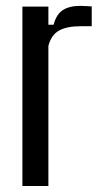

<svg xmlns="http://www.w3.org/2000/svg" viewBox="-20 -622 331 642"><path d="M54.9 0V-600H141.8V-539.3H159.2Q168.4 -574.3 190.2 -588.3Q212 -602.4 248.9 -602.4Q258.4 -602.4 268 -601.6Q277.6 -600.8 286.7 -600.6V-534.3H249.7Q203.5 -534.3 177.4 -519.8Q151.3 -505.3 141.8 -468.5V0Z"/></svg>

Font: Big Shoulders Text SC Thin
Style: Regular
Weight: 100
Designer: Patric King
Foundry: XO Type Co
Version: Version 2.002